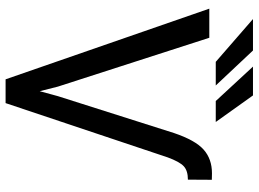

<svg xmlns="http://www.w3.org/2000/svg" viewBox="-136 -766 903 670"><g transform="rotate(90 315.0 -431.5)"><path d="M10.7 0ZM282.7 -182.6 298.8 -119.1 315.9 -182.1 444.8 -587.9Q469.7 -661.6 502.4 -690.9Q535.2 -720.2 585.4 -720.2L607.9 -719.7L607.4 -636.2Q576.2 -636.2 560.5 -621.6Q544.9 -606.9 529.8 -565.9L340.3 0H257.3L10.7 -710.9H112.3ZM278.8 -733.4H196.3L46.9 -863.3H156.7ZM406.2 -733.4H333L212.9 -863.3H313.5Z"/></g></svg>

Font: Roboto
Style: Regular
Weight: 400
Designer: Google
Version: Version 2.134; 2016; ttfautohint (v1.6)